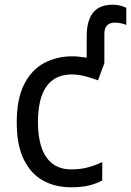

<svg xmlns="http://www.w3.org/2000/svg" viewBox="-20 -785 556 815"><path d="M282 10Q214 10 162 -19Q110 -48 80.5 -109Q51 -170 51 -265Q51 -364 82 -426Q113 -488 166.5 -517Q220 -546 288 -546Q303 -546 318.5 -544Q334 -542 348 -540V-631Q348 -674 359.5 -704Q371 -734 395.5 -749.5Q420 -765 459 -765Q477 -765 491.5 -761Q506 -757 516 -752V-679Q510 -682 496.5 -685.5Q483 -689 467 -689Q446 -689 434.5 -677Q423 -665 423 -641V-517L396 -444Q373 -453 342.5 -461Q312 -469 286 -469Q237 -469 205 -446Q173 -423 157 -378Q141 -333 141 -266Q141 -202 157 -157Q173 -112 204.5 -89Q236 -66 282 -66Q323 -66 355 -75Q387 -84 414 -97V-19Q388 -5 357 2.5Q326 10 282 10Z"/></svg>

Font: Noto Sans Display
Style: Regular
Weight: 400
Designer: Monotype Design Team
Foundry: Monotype Imaging Inc.
Version: Version 2.003